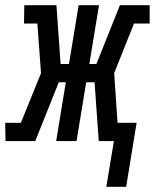

<svg xmlns="http://www.w3.org/2000/svg" viewBox="-60 -540 593 735"><path d="M347 175 376 0H318L302 -225H270L233 0H155L192 -225H165L75 0H-39L-40 -70H20L97 -260L83 -450H32L33 -520H156L172 -295H204L241 -520H319L282 -295H309L399 -520H513V-450H453L377 -260L390 -70H463L423 175Z"/></svg>

Font: Iosevka Curly Slab
Style: Italic
Weight: 400
Italic angle: -9°
Monospace: yes
Designer: Belleve Invis
Foundry: Belleve Invis
Version: Version 22.1.2; ttfautohint (v1.8.4)